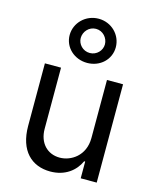

<svg xmlns="http://www.w3.org/2000/svg" viewBox="-126 -937 836 1029"><g transform="rotate(15 292.5 -422.0)"><path d="M419.7 -223.7C419.7 -123.9 343.8 -77.8 282 -77.8C213.4 -77.8 164.8 -127.8 164.8 -206.3V-545.5H75.3V-198.9C75.3 -60.7 149.1 7.1 252.1 7.1C334.5 7.1 388.8 -36.9 414.4 -93H420.1V0H508.9V-545.5H419.7ZM164.1 -726.6C164.1 -658.7 220.9 -606.2 292.6 -606.2C364.7 -606.2 420.1 -658.7 420.1 -726.6C420.1 -794.7 364.7 -851.2 292.6 -851.2C220.9 -851.2 164.1 -794.7 164.1 -726.6ZM225.5 -726.6C225.5 -761.7 253.6 -795.1 292.6 -795.1C331.7 -795.1 359.7 -761.7 359.7 -726.6C359.7 -693.2 331.7 -661.2 292.6 -661.2C253.6 -661.2 225.5 -693.2 225.5 -726.6Z"/></g></svg>

Font: Margiela Sans Text
Style: Regular
Weight: 400
Designer: Stefan Endress, Andreas Faust
Version: Version 1.100;FEAKit 1.0